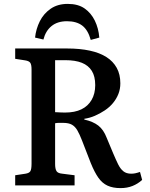

<svg xmlns="http://www.w3.org/2000/svg" viewBox="-20 -952 769 986"><path d="M599 14Q560 14 532.5 1.5Q505 -11 485 -39.5Q465 -68 446 -115L401 -231Q389 -262 377.5 -282Q366 -302 349.5 -311.5Q333 -321 304 -321Q292 -321 282 -321Q272 -321 263 -319V-110Q263 -85 270 -73.5Q277 -62 300 -60L363 -52V0H58V-52L111 -60Q130 -63 136 -73Q142 -83 142 -112V-595Q142 -620 135.5 -629.5Q129 -639 109 -642L58 -650V-703H325Q390 -703 441 -692Q492 -681 526.5 -659Q561 -637 579.5 -603.5Q598 -570 598 -524Q598 -495 588 -469.5Q578 -444 560 -422.5Q542 -401 518 -385Q494 -369 467.5 -357.5Q441 -346 413 -342V-338Q458 -328 485 -307Q512 -286 528 -244L561 -165Q575 -132 586.5 -108.5Q598 -85 613.5 -72.5Q629 -60 654 -60Q664 -60 674 -62Q684 -64 699 -69L710 -28Q688 -8 660.5 3Q633 14 599 14ZM314 -374Q364 -374 398 -390.5Q432 -407 450.5 -439Q469 -471 469 -515Q469 -560 451.5 -588Q434 -616 400.5 -629.5Q367 -643 315 -643H263V-376Q280 -375 292.5 -374.5Q305 -374 314 -374ZM328 -932Q381 -932 414.5 -908.5Q448 -885 467 -846Q486 -807 490 -759L446 -747Q432 -798 402.5 -820.5Q373 -843 324 -843Q275 -843 244.5 -818Q214 -793 203 -749L160 -759Q165 -804 184.5 -843Q204 -882 240 -907Q276 -932 328 -932Z"/></svg>

Font: Literata 18pt Medium
Style: Regular
Weight: 500
Designer: Latin by Veronika Burian and Jose Scaglione. Greek by Irene Vlachou. Cyrillic by Vera Evstafieva.
Foundry: TypeTogether
Version: Version 3.103;gftools[0.9.29]